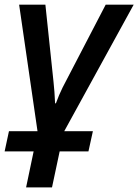

<svg xmlns="http://www.w3.org/2000/svg" viewBox="-32 -561 592 821"><path d="M111.8 86.4H-12.2L6.3 0H128.4L49.8 -541H162.1L196.8 -211.4Q201.2 -172.4 203.6 -119.1H207Q219.7 -154.3 235.8 -187L419.9 -541H539.6L242.7 0H365.2L346.2 86.4H223.1L190.4 240.2H79.6Z"/></svg>

Font: Viking Open Sans Light
Style: Bold Italic
Weight: 600
Italic angle: -12°
Foundry: Ascender Corporation
Version: Version 2.000